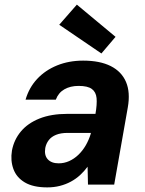

<svg xmlns="http://www.w3.org/2000/svg" viewBox="-20 -801 631 833"><path d="M184.9 12Q123.9 12 87.6 -9.6Q51.3 -31.2 38.1 -67.9Q24.8 -104.5 31.8 -147.5Q40.6 -194.8 70.7 -230.7Q100.7 -266.6 151.4 -286.8Q202.1 -307 272.6 -307H394.2Q401.4 -348.6 399 -375.3Q396.5 -401.9 378.3 -415.1Q360.2 -428.3 321.1 -428.3Q284.9 -428.3 259.1 -413.4Q233.4 -398.6 222.1 -368.6H90.9Q105.9 -420.6 141.1 -458.5Q176.3 -496.3 227.7 -517.2Q279 -538 340.7 -538Q413.4 -538 460.5 -514.3Q507.6 -490.5 526.8 -445.3Q546 -400.1 534.4 -334.6L475.4 0H361.7L360 -77.7Q345.4 -57.9 327.5 -41.4Q309.6 -25 287.5 -13Q265.5 -1.1 239.7 5.5Q214 12 184.9 12ZM234.7 -92.4Q258.3 -92.4 280.1 -102.1Q301.8 -111.9 320.1 -129.4Q338.4 -147 351.9 -170.2Q365.4 -193.4 373.6 -220.2L374.4 -224.4H273.3Q243.9 -224.4 223.5 -216.2Q203.1 -208 191.7 -193.2Q180.3 -178.5 176.4 -159.1Q171.2 -127.2 187.3 -109.8Q203.3 -92.4 234.7 -92.4ZM419.9 -569 237 -693.6 313.4 -780.9 481.3 -641.2Z"/></svg>

Font: DM Sans 9pt
Style: Italic
Weight: 400
Italic angle: -10°
Designer: Colophon Foundry, Jonny Pinhorn
Foundry: Colophon Foundry
Version: Version 4.004